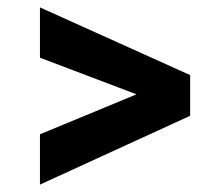

<svg xmlns="http://www.w3.org/2000/svg" viewBox="-20 -509 600 519"><path d="M88 -146V-10L494 -196V-306L88 -489V-353L349 -254Z"/></svg>

Font: Sunflower
Style: Bold
Weight: 700
Designer: JIKJI
Foundry: JIKJI
Version: Version 1.00